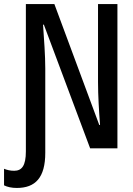

<svg xmlns="http://www.w3.org/2000/svg" viewBox="-73 -734 656 950"><path d="M10 196C102 196 151 145 151 22V-395C151 -461 145 -537 140 -612H144L373 0H508V-714H412V-329C412 -261 417 -181 422 -116H418L196 -714H55V15C55 86 35 111 -3 111C-22 111 -39 107 -53 101V183C-37 191 -16 196 10 196Z"/></svg>

Font: Noto Sans Mono SemiCondensed Medium
Style: Regular
Weight: 500
Width: 4
Designer: Monotype Design Team
Foundry: Monotype Imaging Inc.
Version: Version 2.014